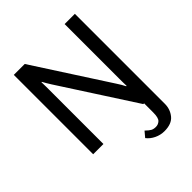

<svg xmlns="http://www.w3.org/2000/svg" viewBox="-252 -856 1216 1216"><g transform="rotate(-45 356.5 -247.5)"><path d="M83 0V-710.9H180.7L502.4 -212.9Q512.2 -198.2 520.8 -183.6Q529.3 -168.9 535.2 -156.7H539.1Q538.6 -171.4 538.3 -189.7Q538.1 -208 538.1 -222.7V-710.9H629.9V0H532.2L210.4 -498Q200.7 -512.7 192.4 -527.3Q184.1 -542 177.2 -554.2H173.8Q174.3 -539.6 174.6 -521.2Q174.8 -502.9 174.8 -488.3V0ZM569.8 -92.8H629.9V95.2Q629.9 144 600.3 180.2Q570.8 216.3 506.3 216.3Q471.2 216.3 439.5 201.2Q407.7 186 388.2 160.6L418.9 124Q439.5 144 452.9 151.4Q466.3 158.7 486.3 158.7Q507.8 158.7 523.4 144Q539.1 129.4 539.1 80.6Q539.1 29.3 539.1 3.7Q539.1 -22 539.1 -73.2Z"/></g></svg>

Font: RobotoFlex
Style: Regular
Weight: 400
Designer: Berlow after Robertson
Foundry: Google
Version: Version 2.136